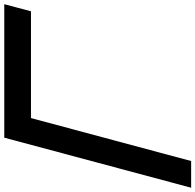

<svg xmlns="http://www.w3.org/2000/svg" viewBox="-28 -887 915 899"><g transform="rotate(-90 429.5 -437.5)"><path d="M0 0H125L326.2 -750H826.2Q831.5 -770.5 842.8 -812.5Q854 -854.5 859.4 -875H234.4Q195.3 -729 117.2 -437.5Q39.1 -146 0 0Z"/></g></svg>

Font: Faithful 32x
Style: Oblique
Weight: 400
Foundry: Faithful Resource Pack
Version: Version 1.0; January 27, 2023